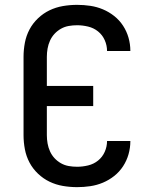

<svg xmlns="http://www.w3.org/2000/svg" viewBox="-20 -763 640 791"><path d="M298 8Q268 8 239 3Q210 -2 184 -14.5Q158 -27 136.5 -47.5Q115 -68 101.5 -93.5Q88 -119 82.5 -148Q77 -177 77 -206V-529Q77 -558 82.5 -587Q88 -616 101.5 -641.5Q115 -667 136.5 -687.5Q158 -708 184 -720.5Q210 -733 239 -738Q268 -743 298 -743Q325 -743 352 -739Q379 -735 404 -724.5Q429 -714 450.5 -697Q472 -680 487 -657Q502 -634 509.5 -607.5Q517 -581 517 -554V-553H421Q421 -576 411.5 -597.5Q402 -619 384 -633.5Q366 -648 343 -653.5Q320 -659 298 -659Q280 -659 263 -656Q246 -653 231 -644.5Q216 -636 204.5 -623.5Q193 -611 186 -595.5Q179 -580 176 -563Q173 -546 173 -529V-409H364V-326H173V-206Q173 -189 176 -172Q179 -155 186 -139.5Q193 -124 204.5 -111.5Q216 -99 231 -90.5Q246 -82 263 -79Q280 -76 298 -76Q320 -76 343 -81.5Q366 -87 384 -101.5Q402 -116 411.5 -137.5Q421 -159 421 -182H517V-181Q517 -154 509.5 -127.5Q502 -101 487 -78Q472 -55 450.5 -38Q429 -21 404 -10.5Q379 0 352 4Q325 8 298 8Z"/></svg>

Font: Iosevka Fixed Medium Extended
Style: Regular
Weight: 500
Width: 7
Monospace: yes
Designer: Belleve Invis
Foundry: Belleve Invis
Version: Version 24.1.1; ttfautohint (v1.8.4)